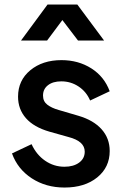

<svg xmlns="http://www.w3.org/2000/svg" viewBox="-20 -820 552 852"><path d="M73.2 -640.1 190.9 -799.8H323.2L441.9 -640.1H326.2L256.8 -731L189 -640.1ZM266.1 12.2Q183.6 12.2 120.8 -28.8Q58.1 -69.8 33.2 -139.2L120.1 -180.2Q141.6 -133.3 180.4 -106.7Q219.2 -80.1 266.1 -80.1Q306.2 -80.1 331.1 -98.4Q356 -116.7 356 -147Q356 -193.4 284.2 -211.9L199.2 -235.8Q129.9 -255.9 95 -295.7Q60.1 -335.4 60.1 -391.1Q60.1 -463.4 114.5 -508.3Q168.9 -553.2 252.9 -553.2Q327.6 -553.2 385.3 -516.6Q442.9 -480 466.8 -415L379.9 -374Q363.3 -413.1 328.9 -436Q294.4 -459 252 -459Q214.8 -459 192.9 -441.9Q170.9 -424.8 170.9 -396Q170.9 -370.1 189.9 -355.5Q209 -340.8 240.2 -332L328.1 -306.2Q395 -286.6 430.9 -246.3Q466.8 -206.1 466.8 -149.9Q466.8 -77.6 411.4 -32.7Q356 12.2 266.1 12.2Z"/></svg>

Font: Plus Jakarta Sans SemiBold
Style: Regular
Weight: 600
Designer: Gumpita Rahayu
Foundry: Tokotype
Version: Version 2.006